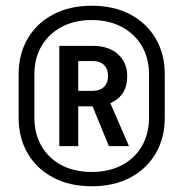

<svg xmlns="http://www.w3.org/2000/svg" viewBox="-20 -760 640 670"><path d="M300 -110Q224 -110 166.5 -140Q109 -170 77 -224Q45 -278 45 -350V-500Q45 -572 77 -626Q109 -680 166.5 -710Q224 -740 300 -740Q377 -740 434 -710Q491 -680 523 -626Q555 -572 555 -500V-350Q555 -278 523 -224Q491 -170 434 -140Q377 -110 300 -110ZM100 -350Q100 -293 125 -250Q150 -207 195 -183.5Q240 -160 300 -160Q360 -160 405 -183.5Q450 -207 475 -250Q500 -293 500 -350V-500Q500 -557 475 -599.5Q450 -642 405 -666Q360 -690 300 -690Q240 -690 195 -666Q150 -642 125 -599.5Q100 -557 100 -500ZM187 -250V-600H304Q359 -600 391.5 -571Q424 -542 424 -494Q424 -426 365 -400L430 -250H360L303 -389H253V-250ZM253 -443H304Q329 -443 343 -457Q357 -471 357 -495Q357 -519 343 -533Q329 -547 304 -547H253Z"/></svg>

Font: JetBrains Mono SemiBold
Style: Regular
Weight: 472
Monospace: yes
Designer: Philipp Nurullin, Konstantin Bulenkov
Foundry: JetBrains
Version: Version 2.305; ttfautohint (v1.8.4.7-5d5b)